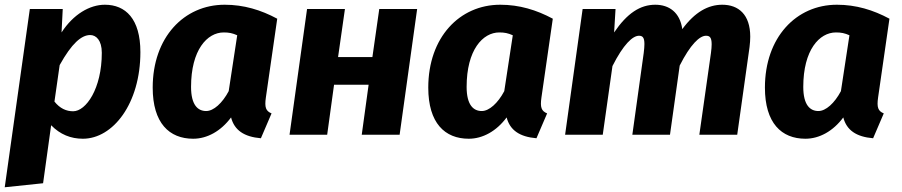

<svg xmlns="http://www.w3.org/2000/svg" viewBox="-32 -569 3809 811"><path d="M318 17C445 17 561 -131 561 -349C561 -490 498 -549 411 -549C347 -549 278 -509 228 -432L233 -531H94L-12 222L150 205L184 -40C222 -1 267 17 318 17ZM277 -99C248 -99 221 -111 198 -140L220 -294C271 -386 312 -421 349 -421C374 -421 398 -399 398 -346C398 -194 331 -99 277 -99Z M1139 -490C1070 -527 998 -549 917 -549C745 -549 613 -411 613 -199C613 -49 683 17 784 17C843 17 901 -15 944 -73C958 -19 999 9 1070 15L1115 -90C1091 -100 1085 -115 1091 -157ZM839 -100C804 -100 775 -125 775 -202C775 -358 843 -432 913 -432C935 -432 950 -429 970 -420L934 -184C907 -133 870 -100 839 -100Z M1656 0 1730 -531H1570L1541 -328H1396L1425 -531H1265L1191 0H1350L1379 -211H1525L1496 0Z M2303 -490C2234 -527 2162 -549 2081 -549C1909 -549 1777 -411 1777 -199C1777 -49 1847 17 1948 17C2007 17 2065 -15 2108 -73C2122 -19 2163 9 2234 15L2279 -90C2255 -100 2249 -115 2255 -157ZM2003 -100C1968 -100 1939 -125 1939 -202C1939 -358 2007 -432 2077 -432C2099 -432 2114 -429 2134 -420L2098 -184C2071 -133 2034 -100 2003 -100Z M2798 0 2839 -292C2884 -381 2923 -418 2950 -418C2965 -418 2974 -412 2974 -382C2974 -372 2973 -360 2971 -345L2922 0H3082L3134 -370C3136 -386 3137 -401 3137 -414C3137 -508 3087 -549 3019 -549C2959 -549 2903 -518 2850 -446C2840 -517 2794 -549 2736 -549C2672 -549 2617 -513 2562 -432L2568 -531H2429L2355 0H2514L2555 -290C2601 -381 2640 -418 2667 -418C2682 -418 2690 -411 2690 -383C2690 -373 2689 -361 2687 -345L2639 0Z M3725 -490C3656 -527 3584 -549 3503 -549C3331 -549 3199 -411 3199 -199C3199 -49 3269 17 3370 17C3429 17 3487 -15 3530 -73C3544 -19 3585 9 3656 15L3701 -90C3677 -100 3671 -115 3677 -157ZM3425 -100C3390 -100 3361 -125 3361 -202C3361 -358 3429 -432 3499 -432C3521 -432 3536 -429 3556 -420L3520 -184C3493 -133 3456 -100 3425 -100Z"/></svg>

Font: Fira Sans OT
Style: Bold Italic
Weight: 700
Italic angle: -8°
Designer: Carrois Corporate & Edenspiekermann
Foundry: Carrois Corporate GbR & Edenspiekermann AG
Version: Version 2.001